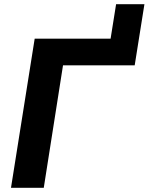

<svg xmlns="http://www.w3.org/2000/svg" viewBox="-20 -888 703 908"><path d="M32 0 144 -705H503L529 -868H663L617 -579H278L187 0Z"/></svg>

Font: Winston
Style: Bold Italic
Weight: 700
Italic angle: -9°
Designer: Original fonts by Vernon Adams / Changes by Cristiano Sobral
Foundry: Original fonts by Vernon Adams / Changes by Cristiano Sobral
Version: Version 2.503;July 17, 2020;FontCreator 13.0.0.2655 64-bit